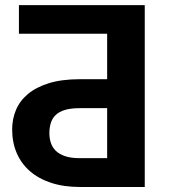

<svg xmlns="http://www.w3.org/2000/svg" viewBox="-20 -746 674 766"><path d="M407.5 -115V-314.5H299Q263 -314.5 239.5 -307.5Q216 -300.5 202.2 -287.2Q188.5 -274 182.8 -255.5Q177 -237 177 -214.5Q177 -194.5 182.8 -176.5Q188.5 -158.5 202.2 -144.8Q216 -131 239.5 -123Q263 -115 299 -115ZM557.5 -725.5V0H299Q234.5 0 184.2 -16.5Q134 -33 99.5 -63Q65 -93 46.8 -135.2Q28.5 -177.5 28.5 -229.5Q28.5 -270.5 43.5 -306.8Q58.5 -343 91 -370.5Q123.5 -398 174.8 -414Q226 -430 299 -430H407.5V-611.5H55.5V-725.5Z"/></svg>

Font: Lato 2
Style: Regular
Weight: 800
Designer: Lukasz Dziedzic with Adam Twardoch and Botio Nikoltchev
Foundry: tyPoland Lukasz Dziedzic
Version: Version 2.015; 2015-08-06; http://www.latofonts.com/